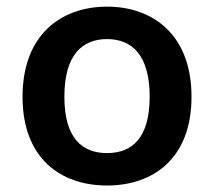

<svg xmlns="http://www.w3.org/2000/svg" viewBox="-20 -560 660 592"><path d="M570.5 -261.5C570.5 -452 452.5 -539.5 310 -539.5C167.5 -539.5 49.5 -452 49.5 -261.5C49.5 -71.5 167.5 12 310 12C452.5 12 570.5 -71.5 570.5 -261.5ZM441.5 -262C441.5 -133.5 386.5 -88 310 -88C233.5 -88 178.5 -133.5 178.5 -262C178.5 -390.5 233.5 -439.5 310 -439.5C386.5 -439.5 441.5 -390.5 441.5 -262Z"/></svg>

Font: Monaspace Neon SemiBold
Style: Regular
Weight: 600
Designer: Riley Cran & the Lettermatic Team
Foundry: Lettermatic
Version: Version 1.200 (Monaspace Neon)